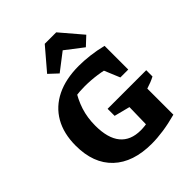

<svg xmlns="http://www.w3.org/2000/svg" viewBox="-259 -1094 1255 1255"><g transform="rotate(-45 369.0 -466.5)"><path d="M406 12Q234 12 139.5 -77.5Q45 -167 45 -331Q45 -443 90.5 -522.5Q136 -602 222 -644Q308 -686 428 -686Q476 -686 530 -679.5Q584 -673 640 -659L583 -532Q529 -548 473.5 -556Q418 -564 360 -564Q316 -564 271 -558Q226 -552 182 -539L309 -595Q269 -534 248.5 -470.5Q228 -407 228 -333Q228 -217 276 -159Q324 -101 417 -101Q454 -101 496 -110Q538 -119 588 -136L640 -23Q574 -5 515.5 3.5Q457 12 406 12ZM467 -23 472 -261 363 -289V-354H720V-296Q703 -287 683 -279Q663 -271 640 -264V-23ZM567 -440 475 -661 640 -659V-440ZM479 -945 607 -795 547 -739 426 -832 305 -739 245 -795 373 -945Z"/></g></svg>

Font: Piazzolla Thin Black
Style: Regular
Weight: 900
Version: Version 2.005